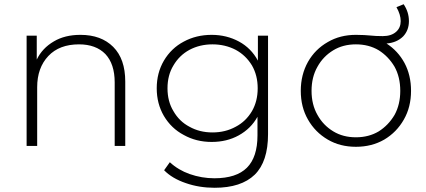

<svg xmlns="http://www.w3.org/2000/svg" viewBox="-20 -691 2015 909"><path d="M361 -526Q459 -526 516 -469Q573 -412 573 -305V0H523V-301Q523 -388 479 -435Q434 -481 354 -481Q261 -481 209 -426Q156 -370 156 -278V0H106V-522H154V-409Q180 -463 235 -495Q287 -526 361 -526Z M1201 -522H1249V-56Q1249 74 1186 136Q1122 198 996 198Q923 198 860 176Q795 154 757 115L784 77Q824 114 878 133Q935 153 995 153Q1099 153 1149 103Q1199 53 1199 -50V-138Q1168 -82 1110 -50Q1054 -19 982 -19Q909 -19 850 -52Q791 -83 756 -142Q722 -200 722 -273Q722 -346 756 -404Q791 -463 850 -494Q909 -526 982 -526Q1053 -526 1112 -494Q1169 -463 1201 -404ZM1096 -91Q1144 -116 1173 -165Q1200 -212 1200 -273Q1200 -334 1173 -381Q1144 -429 1096 -455Q1046 -481 986 -481Q926 -481 877 -455Q829 -429 801 -381Q773 -335 773 -273Q773 -211 801 -165Q829 -116 877 -91Q925 -64 986 -64Q1047 -64 1096 -91Z M1810 -485Q1864 -450 1895 -393Q1926 -335 1926 -261Q1926 -184 1892 -125Q1858 -65 1799 -30Q1740 4 1665 4Q1590 4 1532 -30Q1472 -65 1438 -125Q1404 -184 1404 -261Q1404 -337 1438 -398Q1472 -458 1532 -492Q1590 -526 1665 -526Q1691 -526 1704 -525Q1730 -523 1731 -523Q1758 -520 1792 -520Q1833 -520 1856 -541Q1877 -560 1877 -591Q1877 -622 1857 -657L1891 -671Q1916 -634 1916 -591Q1916 -548 1889 -519Q1859 -489 1810 -485ZM1773 -69Q1819 -98 1848 -147Q1875 -196 1875 -261Q1875 -326 1848 -375Q1819 -424 1773 -453Q1726 -481 1665 -481Q1604 -481 1558 -453Q1510 -424 1483 -375Q1455 -326 1455 -261Q1455 -196 1483 -147Q1510 -98 1558 -69Q1604 -41 1665 -41Q1726 -41 1773 -69Z"/></svg>

Font: Montserrat Light Alt1
Style: Light
Weight: 500
Designer: Differentunic
Foundry: Julieta Ulanovsky
Version: 0.1